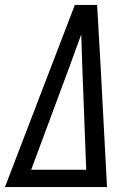

<svg xmlns="http://www.w3.org/2000/svg" viewBox="-32 -755 552 775"><path d="M-12 0 176 -490 270 -735H360L374 -490L400 0ZM94 -70H316L300 -490Q299 -522 298 -553.5Q297 -585 296 -616Q285 -585 273 -553.5Q261 -522 250 -490Z"/></svg>

Font: Iosevka Term Oblique
Style: Regular
Weight: 400
Italic angle: -9°
Monospace: yes
Designer: Belleve Invis
Foundry: Belleve Invis
Version: Version 31.4.0